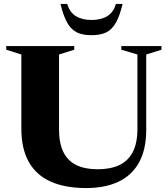

<svg xmlns="http://www.w3.org/2000/svg" viewBox="-20 -938 848 971"><path d="M675 -287V-662.5L593.5 -686.5V-705H796.5V-686.5L719.5 -662.5V-282Q719.5 -182.5 683.5 -117Q647.5 -51.5 579.5 -19.2Q511.5 13 416 13Q308.5 13 235.5 -20Q162.5 -53 125.2 -119.8Q88 -186.5 88 -287.5V-662.5L11.5 -686.5V-705H355.5V-686.5L278.5 -662.5V-283.5Q278.5 -214 300.5 -169.2Q322.5 -124.5 366 -103.2Q409.5 -82 474 -82Q538 -82 582.8 -102.8Q627.5 -123.5 651.2 -168.5Q675 -213.5 675 -287ZM443 -837Q490.5 -837 522.2 -856.2Q554 -875.5 566 -918H600Q585.5 -857.5 566 -823Q546.5 -788.5 517.2 -774.2Q488 -760 443 -760Q398 -760 368.8 -774.2Q339.5 -788.5 320 -823Q300.5 -857.5 286 -918H320Q332.5 -875.5 364 -856.2Q395.5 -837 443 -837Z"/></svg>

Font: Newsreader 60pt
Style: Bold
Weight: 700
Designer: Hugues Gentile
Foundry: Production Type
Version: Version 1.003